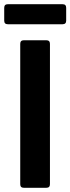

<svg xmlns="http://www.w3.org/2000/svg" viewBox="-35 -891 334 911"><path d="M61 -17V-683Q61 -700 78 -700H185Q202 -700 202 -683V-17Q202 0 185 0H78Q61 0 61 -17ZM-15 -793V-854Q-15 -871 2 -871H262Q279 -871 279 -854V-793Q279 -776 262 -776H2Q-15 -776 -15 -793Z"/></svg>

Font: Barlow
Style: Bold
Weight: 700
Designer: Jeremy Tribby
Foundry: Jeremy Tribby
Version: Version 1.101 August 23, 2024